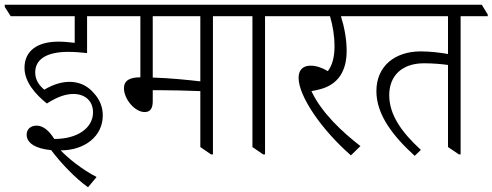

<svg xmlns="http://www.w3.org/2000/svg" viewBox="-51 -643 2070 807"><path d="M319 144 355 101C293 69 234 21 204 -11C305 -11 381 -70 381 -158C381 -192 369 -224 344 -251C317 -283 282 -299 241 -299C208 -299 172 -288 135 -266C113 -285 97 -307 97 -339C97 -391 141 -425 236 -425C262 -425 286 -423 315 -420V-575H451V-582L427 -623H-31V-614L-6 -575H263V-463C237 -466 215 -468 195 -468C103 -468 52 -427 52 -358C52 -297 100 -245 146 -208C193 -238 227 -248 258 -248C306 -248 340 -219 340 -171C340 -104 273 -59 179 -59H177C157 -91 132 -115 103 -115C78 -115 61 -100 61 -77C61 -42 98 -18 164 -12C203 40 266 107 319 144Z M557 -172C581 -172 591 -188 591 -217V-264C599 -264 608 -264 615 -264C669 -264 743 -262 791 -260V-25L836 6H844V-575H957V-582L932 -623H391V-614L416 -575H539V-318C498 -318 470 -307 470 -272C470 -226 516 -172 557 -172ZM591 -317V-575H791V-301C740 -307 661 -315 591 -317Z M1055 6H1063V-575H1177V-582L1151 -623H895V-615L920 -575H1010V-25Z M1424 10 1464 -29C1389 -87 1301 -168 1258 -260C1270 -262 1283 -265 1295 -268C1370 -288 1406 -344 1406 -429C1406 -477 1397 -527 1382 -575H1512V-582L1487 -623H1114V-614L1139 -575H1336C1348 -534 1355 -492 1355 -448C1355 -404 1346 -369 1327 -344C1302 -359 1277 -367 1255 -367C1223 -367 1204 -350 1204 -316C1204 -239 1300 -98 1424 10Z M1692 12 1718 -13C1635 -89 1585 -162 1585 -243C1585 -325 1639 -377 1731 -377C1766 -377 1804 -374 1832 -370V-25L1878 6H1885V-575H1999V-582L1974 -623H1450V-615L1475 -575H1832V-416C1799 -422 1755 -427 1717 -427C1610 -427 1531 -366 1531 -260C1531 -160 1602 -70 1692 12Z"/></svg>

Font: Noto Serif Devanagari SemiCondensed Light
Style: Regular
Weight: 300
Width: 4
Designer: Universal Thirst, Indian Type Foundry and the Monotype Design Team
Foundry: Monotype Imaging Inc.
Version: Version 2.004